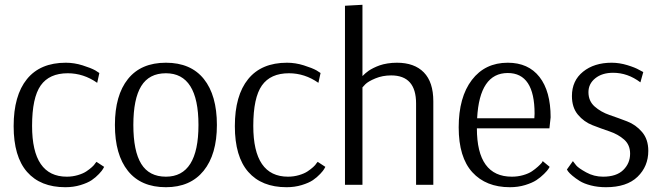

<svg xmlns="http://www.w3.org/2000/svg" viewBox="-20 -772 2760 802"><path d="M253 10Q149 10 93 -54Q37 -118 37 -245Q37 -373 92.5 -441.5Q148 -510 255 -510Q290 -510 325 -499Q360 -488 378 -478L395 -467L386 -426Q329 -466 263 -466Q186 -466 150 -415Q114 -364 114 -246Q114 -34 259 -34Q283 -34 305 -40.5Q327 -47 340.5 -56Q354 -65 364 -74Q374 -83 378 -90L383 -96L415 -75Q413 -72 410 -66Q407 -60 393.5 -45.5Q380 -31 363 -19.5Q346 -8 316.5 1Q287 10 253 10Z M673 10Q569 10 514.5 -58Q460 -126 460 -250Q460 -374 514.5 -442Q569 -510 673 -510Q777 -510 831.5 -442Q886 -374 886 -250Q886 -127 830.5 -58.5Q775 10 673 10ZM673 -34Q809 -34 809 -250Q809 -466 673 -466Q603 -466 570 -412.5Q537 -359 537 -250Q537 -141 570 -87.5Q603 -34 673 -34Z M1177 10Q1073 10 1017 -54Q961 -118 961 -245Q961 -373 1016.5 -441.5Q1072 -510 1179 -510Q1214 -510 1249 -499Q1284 -488 1302 -478L1319 -467L1310 -426Q1253 -466 1187 -466Q1110 -466 1074 -415Q1038 -364 1038 -246Q1038 -34 1183 -34Q1207 -34 1229 -40.5Q1251 -47 1264.5 -56Q1278 -65 1288 -74Q1298 -83 1302 -90L1307 -96L1339 -75Q1337 -72 1334 -66Q1331 -60 1317.5 -45.5Q1304 -31 1287 -19.5Q1270 -8 1240.5 1Q1211 10 1177 10Z M1421 0V-748L1494 -752V-455H1495L1498 -458Q1501 -461 1506.5 -466Q1512 -471 1520 -476.5Q1528 -482 1540 -488Q1552 -494 1566 -499Q1580 -504 1599 -507Q1618 -510 1638 -510Q1711 -510 1750.5 -469.5Q1790 -429 1790 -349V0H1718V-340Q1718 -457 1614 -457Q1578 -457 1548 -444.5Q1518 -432 1506 -420L1494 -407V0Z M2110 10Q2010 10 1953 -52.5Q1896 -115 1896 -240Q1896 -366 1951 -438Q2006 -510 2101 -510Q2187 -510 2233.5 -450.5Q2280 -391 2280 -282L2275 -236H1972Q1972 -34 2118 -34Q2143 -34 2165.5 -40.5Q2188 -47 2202 -56.5Q2216 -66 2227 -76Q2238 -86 2243 -92L2247 -99L2276 -75Q2274 -72 2270.5 -66Q2267 -60 2252.5 -45.5Q2238 -31 2220.5 -19.5Q2203 -8 2173.5 1Q2144 10 2110 10ZM1973 -278H2212Q2213 -288 2213 -297Q2213 -467 2101 -467Q1983 -467 1973 -278Z M2511 10Q2477 10 2448 2.5Q2419 -5 2401.5 -16Q2384 -27 2371 -38Q2358 -49 2353 -56L2348 -64L2373 -99Q2378 -92 2387 -81Q2396 -70 2428.5 -52Q2461 -34 2499 -34Q2555 -34 2583.5 -62Q2612 -90 2612 -130Q2612 -167 2587 -189Q2562 -211 2526.5 -223Q2491 -235 2455 -249Q2419 -263 2394 -293Q2369 -323 2369 -371Q2369 -435 2415.5 -472.5Q2462 -510 2535 -510Q2567 -510 2600 -500Q2633 -490 2650 -480L2667 -471L2655 -428Q2602 -468 2541 -468Q2495 -468 2466.5 -445Q2438 -422 2438 -387Q2438 -350 2464 -327Q2490 -304 2526.5 -291.5Q2563 -279 2599.5 -265Q2636 -251 2662 -220.5Q2688 -190 2688 -142Q2688 -77 2643 -33.5Q2598 10 2511 10Z"/></svg>

Font: Arsenal
Style: Regular
Weight: 400
Designer: Andrij Shevchenko
Foundry: Stairsfor
Version: Version 2.001;PS 002.001;hotconv 1.0.88;makeotf.lib2.5.64775